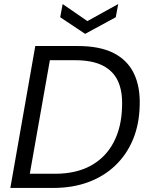

<svg xmlns="http://www.w3.org/2000/svg" viewBox="-20 -927 736 947"><path d="M31 0 154 -700H364Q472 -700 540 -665.5Q608 -631 640 -565.5Q672 -500 669 -407Q667 -315 636.5 -240.5Q606 -166 550 -112Q494 -58 416.5 -29Q339 0 241 0ZM127 -70H252Q356 -70 429 -110.5Q502 -151 541 -226Q580 -301 582 -402Q585 -476 562 -526.5Q539 -577 487 -603.5Q435 -630 350 -630H226ZM563 -907 551 -842 400 -760 277 -842 289 -907 411 -823Z"/></svg>

Font: DM Sans 18pt
Style: Italic
Weight: 400
Italic angle: -10°
Designer: Colophon Foundry, Jonny Pinhorn
Foundry: Colophon Foundry
Version: Version 4.004;gftools[0.9.30]